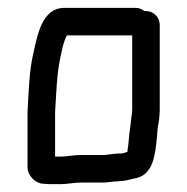

<svg xmlns="http://www.w3.org/2000/svg" viewBox="-20 -468 476 488"><path d="M91 -1C96 0 103 0 112 0H135C150 0 170 -4 185 -4H242C253 -4 266 -7 278 -7C283 -8 287 -8 291 -8C303 -9 318 -14 329 -16C369 -27 375 -74 379 -122L381 -144C384 -161 385 -165 386 -187V-405C386 -424 370 -440 351 -440H347C340 -445 333 -448 325 -448H144C86 -448 75 -378 64 -329C54 -285 53 -235 50 -185V-43C50 -22 70 -1 91 -1ZM289 -78C284 -78 278 -78 271 -77L253 -75C249 -74 245 -74 242 -74H183C168 -74 149 -70 135 -70H120V-183C123 -228 124 -274 132 -315C137 -337 140 -359 150 -378H316V-189C315 -171 313 -168 312 -152L309 -130C307 -113 307 -102 304 -86V-82C299 -81 294 -78 289 -78Z"/></svg>

Font: Electronic
Style: Bd
Weight: 700
Version: Version 1.011